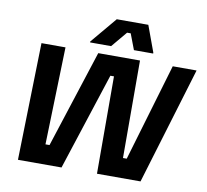

<svg xmlns="http://www.w3.org/2000/svg" viewBox="-90 -949 1131 1049"><g transform="rotate(10 476.0 -425.0)"><path d="M75.8 0 91.7 -648.3V-650H225L209.2 -109.2H231.7L406.7 -650H638.3L639.2 -109.2H660L820 -650H951.7V-648.3L755.8 0H514.2L513.3 -540H493.3L317.5 0ZM352.5 -700V-705L474.2 -850H649.2L702.5 -705V-700H595.8L562.5 -787.5H542.5L469.2 -700Z"/></g></svg>

Font: Familjen Grotesk GF
Style: Bold Italic
Weight: 700
Designer: Anders Wikstroem, Jonas Baeckman, Matilda Gysing, Kristian Moeller
Foundry: Familjen STHML AB
Version: Version 2.000; Beta; Release 4; Build 6